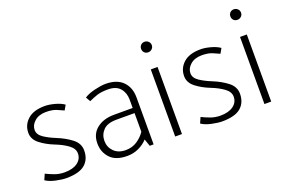

<svg xmlns="http://www.w3.org/2000/svg" viewBox="-90 -984 1951 1304"><g transform="rotate(-20 885.5 -331.5)"><path d="M74 -66Q100 -53 133.5 -40.5Q167 -28 205 -28Q265 -28 299 -53Q333 -78 333 -119Q333 -154 296 -181Q259 -208 205 -229Q149 -251 106.5 -284Q64 -317 64 -364Q64 -421 106.5 -459.5Q149 -498 231 -498Q262 -498 302.5 -487Q343 -476 368 -458L348 -423Q328 -433 298.5 -445Q269 -457 224 -457Q173 -457 142 -430Q111 -403 111 -368Q111 -334 147 -310Q183 -286 233 -266Q292 -242 336 -208Q380 -174 380 -123Q380 -59 338 -23Q296 13 203 13Q173 13 128.5 3.5Q84 -6 56 -25Z M531 -136Q531 -91 562 -59.5Q593 -28 647 -28Q694 -28 729.5 -51.5Q765 -75 788 -109V-244H657Q591 -244 561 -212.5Q531 -181 531 -136ZM514 -456Q542 -475 590.5 -486.5Q639 -498 669 -498Q752 -498 794.5 -454.5Q837 -411 837 -340V0H809L791 -52Q766 -24 727.5 -5.5Q689 13 643 13Q561 13 520.5 -30Q480 -73 480 -136Q480 -205 528.5 -243Q577 -281 653 -281H788V-341Q788 -391 759.5 -424Q731 -457 672 -457Q623 -457 593 -447Q563 -437 533 -423Z M1017 -600Q1000 -600 989.5 -611Q979 -622 979 -638Q979 -654 989.5 -665Q1000 -676 1017 -676Q1033 -676 1044.5 -665Q1056 -654 1056 -638Q1056 -622 1044.5 -611Q1033 -600 1017 -600ZM993 0V-485H1042V0Z M1200 -66Q1226 -53 1259.5 -40.5Q1293 -28 1331 -28Q1391 -28 1425 -53Q1459 -78 1459 -119Q1459 -154 1422 -181Q1385 -208 1331 -229Q1275 -251 1232.5 -284Q1190 -317 1190 -364Q1190 -421 1232.5 -459.5Q1275 -498 1357 -498Q1388 -498 1428.5 -487Q1469 -476 1494 -458L1474 -423Q1454 -433 1424.5 -445Q1395 -457 1350 -457Q1299 -457 1268 -430Q1237 -403 1237 -368Q1237 -334 1273 -310Q1309 -286 1359 -266Q1418 -242 1462 -208Q1506 -174 1506 -123Q1506 -59 1464 -23Q1422 13 1329 13Q1299 13 1254.5 3.5Q1210 -6 1182 -25Z M1662 -600Q1645 -600 1634.5 -611Q1624 -622 1624 -638Q1624 -654 1634.5 -665Q1645 -676 1662 -676Q1678 -676 1689.5 -665Q1701 -654 1701 -638Q1701 -622 1689.5 -611Q1678 -600 1662 -600ZM1638 0V-485H1687V0Z"/></g></svg>

Font: Palanquin Thin
Style: Regular
Weight: 250
Designer: Pria Ravichandran
Version: Version 1.001